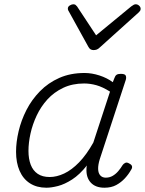

<svg xmlns="http://www.w3.org/2000/svg" viewBox="-20 -860 677 897"><path d="M197 17Q152 17 120 -3.5Q88 -24 71.5 -62Q55 -100 55 -151Q55 -196 67 -247Q79 -298 103.5 -346Q128 -394 166.5 -433.5Q205 -473 257 -496Q309 -519 375 -519Q409 -519 444.5 -507.5Q480 -496 507 -476L514 -494Q518 -506 524.5 -510.5Q531 -515 544 -515Q563 -515 567 -507.5Q571 -500 568 -488L446 -116Q438 -90 438.5 -70.5Q439 -51 448.5 -40.5Q458 -30 474 -30Q492 -30 506.5 -38.5Q521 -47 532.5 -60.5Q544 -74 553 -89Q557 -95 565 -99Q573 -103 584 -96Q596 -90 597 -82Q598 -74 592 -66Q581 -46 563.5 -27Q546 -8 523 4.5Q500 17 468 17Q447 17 431 11Q415 5 404 -7Q393 -19 388 -35Q383 -51 384 -72Q384 -76 384.5 -80Q385 -84 386 -87Q352 -44 317 -21.5Q282 1 251 9Q220 17 197 17ZM113 -155Q113 -118 123.5 -90.5Q134 -63 156 -48Q178 -33 212 -33Q245 -33 280 -49.5Q315 -66 349.5 -101.5Q384 -137 416 -194L494 -432Q459 -454 430 -462Q401 -470 373 -470Q318 -470 275 -449.5Q232 -429 201.5 -395.5Q171 -362 151.5 -320.5Q132 -279 122.5 -236Q113 -193 113 -155ZM614 -840Q623 -840 630 -833.5Q637 -827 637 -819Q637 -813 634.5 -809.5Q632 -806 628 -802L447 -639Q439 -631 432 -628.5Q425 -626 417 -626Q410 -626 404 -629Q398 -632 393 -641L303 -804Q300 -808 298.5 -812Q297 -816 297 -820Q297 -829 306 -834.5Q315 -840 322 -840Q329 -840 332.5 -837.5Q336 -835 340 -830L429 -695L593 -830Q600 -835 604.5 -837.5Q609 -840 614 -840Z"/></svg>

Font: Playwrite RO ExtraLight
Style: Regular
Weight: 250
Version: Version 1.002